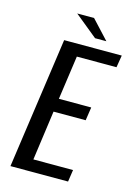

<svg xmlns="http://www.w3.org/2000/svg" viewBox="-111 -778 588 837"><g transform="rotate(15 183.0 -359.0)"><path d="M22 0 106 -591H366L357 -536H178L150 -338H296L287 -278H142L111 -54H290L282 0ZM234 -634 131 -718H207L285 -634Z"/></g></svg>

Font: Alumni Sans Medium
Style: Italic
Weight: 500
Italic angle: -8°
Designer: Robert E. Leuschke
Foundry: Robert E. Leuschke
Version: Version 1.016